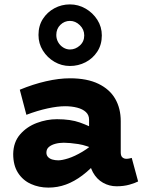

<svg xmlns="http://www.w3.org/2000/svg" viewBox="-20 -839 655 873"><path d="M510 8Q477 8 448.5 -8Q420 -24 402.5 -55.5Q385 -87 385 -132V-295Q385 -316 370.5 -329.5Q356 -343 331 -349.5Q306 -356 276 -356Q242 -356 196 -346Q150 -336 100 -317L70 -431Q130 -456 189 -469.5Q248 -483 298 -483Q376 -483 427.5 -458Q479 -433 504 -389.5Q529 -346 529 -288V-146Q529 -130 536.5 -123.5Q544 -117 554 -117Q562 -117 568.5 -118.5Q575 -120 579 -121L608 -14Q595 -7 569 0.5Q543 8 510 8ZM200 14Q157 14 120.5 -2.5Q84 -19 62 -53Q40 -87 40 -139Q41 -193 71.5 -228Q102 -263 147.5 -280Q193 -297 239 -297Q301 -297 343 -282Q385 -267 428 -244V-152Q376 -178 336 -184Q296 -190 270 -190Q249 -190 231 -185Q213 -180 202 -170.5Q191 -161 191 -145Q191 -133 198.5 -125Q206 -117 218.5 -113.5Q231 -110 245 -110Q262 -110 290.5 -119Q319 -128 354.5 -149Q390 -170 428 -206L425 -108Q391 -69 354.5 -41.5Q318 -14 280 0Q242 14 200 14ZM298 -539Q260 -539 227.5 -558Q195 -577 175 -609Q155 -641 155 -680Q155 -722 175 -753Q195 -784 227.5 -801.5Q260 -819 298 -819Q336 -819 369 -800Q402 -781 422.5 -749Q443 -717 443 -678Q443 -636 422.5 -604.5Q402 -573 369 -556Q336 -539 298 -539ZM298 -614Q323 -614 343 -632Q363 -650 363 -678Q363 -705 343 -724.5Q323 -744 298 -744Q273 -744 254.5 -726Q236 -708 236 -680Q236 -662 244.5 -647Q253 -632 267.5 -623Q282 -614 298 -614Z"/></svg>

Font: BioRhyme ExtraBold ExtraBold
Style: Regular
Weight: 800
Version: Version 1.600;gftools[0.9.33]